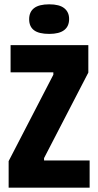

<svg xmlns="http://www.w3.org/2000/svg" viewBox="-20 -869 455 889"><path d="M20 0V-123L227 -523V-534H29V-660H389V-533L184 -137V-126H395V0ZM208 -712Q160 -712 137.5 -729Q115 -746 115 -780Q115 -814 138 -831.5Q161 -849 208 -849Q255 -849 277.5 -831Q300 -813 300 -781Q300 -747 277 -729.5Q254 -712 208 -712Z"/></svg>

Font: Bricolage Grotesque 24pt Condensed ExtraBold
Style: Regular
Weight: 800
Width: 3
Designer: Mathieu Triay
Foundry: Atelier Triay
Version: Version 1.001;gftools[0.9.33.dev8+g029e19f]